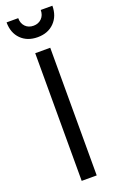

<svg xmlns="http://www.w3.org/2000/svg" viewBox="-167 -918 595 961"><g transform="rotate(-20 130.0 -437.0)"><path d="M90 0V-680H170V0ZM130 -751Q75 -751 41.5 -784.5Q8 -818 8 -874H70Q70 -846 86.5 -829Q103 -812 130 -812Q156 -812 173 -829Q190 -846 190 -874H252Q252 -819 218.5 -785Q185 -751 130 -751Z"/></g></svg>

Font: Imprima
Style: Regular
Weight: 400
Designer: Eduardo Tunni
Foundry: Eduardo Tunni
Version: Version 1.002; ttfautohint (v1.8.4.7-5d5b);gftools[0.9.23]